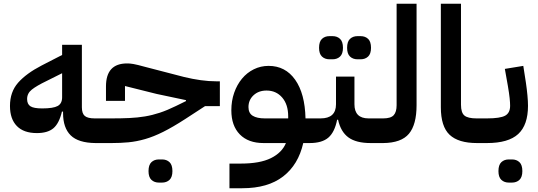

<svg xmlns="http://www.w3.org/2000/svg" viewBox="-20 -760 2860 1020"><path d="M487 0Q396 -1 355.5 -41Q315 -81 315 -159V-167H309Q294 -104 263.5 -78.5Q233 -53 176 -53Q106 -53 69.5 -90.5Q33 -128 33 -197Q33 -272 76.5 -321Q120 -370 201 -412L310 -468V-522H415V-190Q415 -157 430.5 -144Q446 -131 483 -131H514V-27ZM204 -184Q263 -184 286.5 -197Q310 -210 310 -243V-371L228 -330Q174 -304 149 -284Q124 -264 124 -234Q124 -207 141.5 -195.5Q159 -184 204 -184Z M487 -104 514 -131H573Q625 -131 668 -133Q711 -135 750 -141.5Q789 -148 828.5 -161Q868 -174 915 -197L968 -223V-228L812 -261L644 -303V-224H543V-301Q543 -423 655 -423Q662 -423 670 -422.5Q678 -422 688.5 -420Q699 -418 714 -414.5Q729 -411 750 -405L958 -351Q1003 -340 1046.5 -334Q1090 -328 1129 -328H1148V-196H1069L963 -127Q898 -85 847 -59.5Q796 -34 750.5 -21Q705 -8 662.5 -4Q620 0 573 0H487ZM824 210Q800 210 784.5 195.5Q769 181 769 149Q769 116 784.5 101.5Q800 87 824 87H841Q865 87 880.5 101.5Q896 116 896 149Q896 181 880.5 195.5Q865 210 841 210Z M1199 109H1260Q1361 109 1419.5 80Q1478 51 1499 0H1380Q1299 0 1254 -46Q1209 -92 1209 -174Q1209 -224 1224 -267Q1239 -310 1265.5 -342Q1292 -374 1328.5 -392Q1365 -410 1407 -410Q1496 -410 1548 -336.5Q1600 -263 1603 -131H1652V-27L1625 0H1591Q1565 115 1484 177.5Q1403 240 1267 240H1199ZM1300 -191Q1300 -159 1322.5 -145Q1345 -131 1387 -131H1511V-142Q1511 -205 1479 -242Q1447 -279 1396 -279Q1354 -279 1327 -254Q1300 -229 1300 -191Z M1625 -104 1652 -131H1683Q1765 -131 1765 -206V-353H1863V-206Q1863 -131 1938 -131H1976V-27L1949 0Q1872 0 1831 -30Q1790 -60 1776 -124H1771Q1758 -58 1724.5 -29Q1691 0 1625 0ZM1879 -445Q1855 -445 1839.5 -459.5Q1824 -474 1824 -506Q1824 -539 1839.5 -553.5Q1855 -568 1879 -568H1896Q1920 -568 1935.5 -553.5Q1951 -539 1951 -506Q1951 -474 1935.5 -459.5Q1920 -445 1896 -445ZM1730 -445Q1706 -445 1690.5 -459.5Q1675 -474 1675 -506Q1675 -539 1690.5 -553.5Q1706 -568 1730 -568H1747Q1771 -568 1786.5 -553.5Q1802 -539 1802 -506Q1802 -474 1786.5 -459.5Q1771 -445 1747 -445Z M1949 -104 1976 -131H2016Q2056 -131 2071.5 -148Q2087 -165 2087 -201V-740H2193V-201Q2193 -98 2152.5 -49.5Q2112 -1 2016 0H1949Z M2514 0Q2415 0 2368.5 -44Q2322 -88 2322 -190V-740H2429V-204Q2429 -161 2447.5 -146Q2466 -131 2511 -131H2542V-27L2515 0Z M2515 -104 2542 -131H2567Q2637 -131 2663.5 -145.5Q2690 -160 2690 -198Q2690 -214 2687.5 -238.5Q2685 -263 2678 -304L2662 -394L2760 -410L2774 -320Q2779 -286 2782 -253.5Q2785 -221 2785 -198Q2785 -96 2733 -48Q2681 0 2567 0H2515ZM2683 210Q2659 210 2643.5 195.5Q2628 181 2628 149Q2628 116 2643.5 101.5Q2659 87 2683 87H2700Q2724 87 2739.5 101.5Q2755 116 2755 149Q2755 181 2739.5 195.5Q2724 210 2700 210Z"/></svg>

Font: IBM Plex Sans Arabic SmBld
Style: Regular
Weight: 600
Designer: Mike Abbink, Paul van der Laan, Pieter van Rosmalen, Wael Morcos, Khajak Apelian
Foundry: Bold Monday
Version: Version 1.005